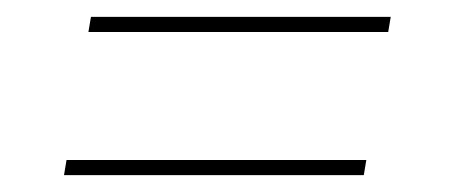

<svg xmlns="http://www.w3.org/2000/svg" viewBox="-20 -454 540 228"><path d="M441 -416H85L88 -434H444ZM56 -246 59 -264H415L412 -246Z"/></svg>

Font: iosevka_custom_sans_ss08 Thin
Style: Italic
Weight: 100
Italic angle: -10°
Designer: Belleve Invis
Foundry: Belleve Invis
Version: Version 10.3.0; ttfautohint (v1.8.3)